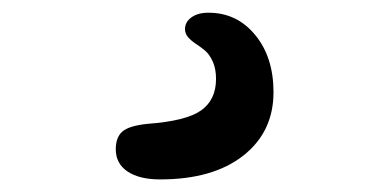

<svg xmlns="http://www.w3.org/2000/svg" viewBox="-20 -63 613 302"><path d="M231.9 219.2Q199.2 219.2 180.7 206.8Q162.1 194.3 162.1 171.9Q162.1 152.8 172.6 143.8Q183.1 134.8 211.9 131.8Q272.5 127.4 296.1 110.8Q319.8 94.2 319.8 61Q319.8 45.4 314.7 33.9Q309.6 22.5 302.5 16.6Q295.4 10.7 288.3 6.1Q281.2 1.5 276.1 -4.2Q271 -9.8 271 -17.1Q271 -28.3 281 -35.6Q291 -43 308.1 -43Q352.5 -43 381.3 -8.1Q410.2 26.9 410.2 82Q410.2 144.5 362.5 181.9Q314.9 219.2 231.9 219.2Z"/></svg>

Font: Shantell Sans Irregular Bouncy
Style: Regular
Weight: 400
Designer: Stephen Nixon, Anya Danilova, Shantell Martin
Foundry: Arrow Type
Version: Version 1.006;[9816181b4]